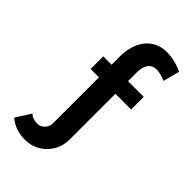

<svg xmlns="http://www.w3.org/2000/svg" viewBox="-279 -825 1106 1106"><g transform="rotate(45 274.0 -272.0)"><path d="M29 149 87 58Q98 70 114 75Q130 80 146 80Q164 80 178 71.5Q192 63 201 48Q210 33 210 14V-360H142V-463H210V-528Q210 -593 231.5 -640.5Q253 -688 292.5 -714Q332 -740 385 -740Q417 -740 450 -732Q483 -724 514 -709L487 -608Q472 -616 451.5 -621.5Q431 -627 414 -627Q380 -627 362 -603Q344 -579 344 -533V-463H472V-360H344V11Q344 65 319 107Q294 149 253 172.5Q212 196 162 196Q125 196 90.5 184.5Q56 173 29 149Z"/></g></svg>

Font: YasnoRaleway
Style: Bold
Weight: 700
Designer: Matt McInerney, Pablo Impallari, Rodrigo Fuenzalida
Foundry: Matt McInerney, Pablo Impallari, Rodrigo Fuenzalida
Version: Version 4.026